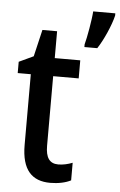

<svg xmlns="http://www.w3.org/2000/svg" viewBox="-54 -799 531 847"><g transform="rotate(5 211.0 -375.0)"><path d="M422 -750V-760H324C322 -724 307 -640 299 -612V-600H356C382 -639 412 -707 422 -750ZM229 -74C190 -74 173 -100 173 -152V-460H286V-540H173V-659H108L80 -540L16 -510V-460H74V-147C74 -36 120 10 201 10C236 10 269 3 292 -9V-87C272 -79 250 -74 229 -74Z"/></g></svg>

Font: Noto Sans Sinhala UI Condensed Medium
Style: Regular
Weight: 500
Width: 3
Designer: Jelle Bosma - Monotype Design Team
Foundry: Monotype Imaging Inc.
Version: Version 2.006